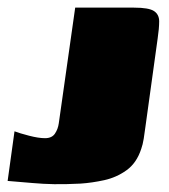

<svg xmlns="http://www.w3.org/2000/svg" viewBox="-27 -480 443 503"><path d="M354 -148Q352 -132 349.5 -116.5Q347 -101 343 -90Q331 -53 304.5 -34Q278 -15 246 -8Q214 -1 184 1Q144 3 115 2.5Q86 2 58.5 -0.5Q31 -3 -7 -6L11 -136Q24 -131 49 -124.5Q74 -118 91 -118Q109 -118 117 -130Q125 -142 127 -157L170 -460H324Q363 -460 376.5 -451Q390 -442 390 -424Q390 -406 386 -379Z"/></svg>

Font: Genos Thin Black
Style: Italic
Weight: 900
Italic angle: -8°
Version: Version 1.010